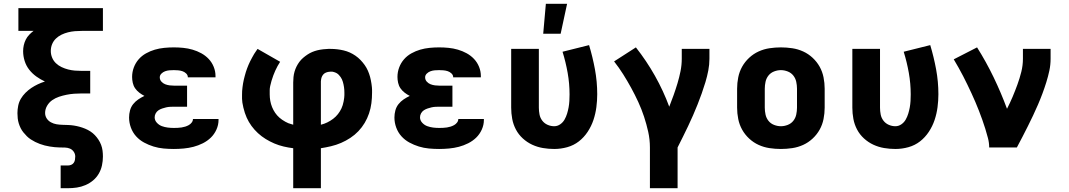

<svg xmlns="http://www.w3.org/2000/svg" viewBox="-20 -778 5640 1013"><path d="M339 215H300V95H339Q348 95 356 91.5Q364 88 369 81Q374 74 375.5 65Q377 56 377 48Q377 34 369 22.5Q361 11 349 6Q337 1 323 0.5Q309 0 295.5 0Q282 0 269 -1.5Q256 -3 242.5 -5Q229 -7 216 -10.5Q203 -14 190.5 -18.5Q178 -23 166 -29Q154 -35 142.5 -42.5Q131 -50 121.5 -59.5Q112 -69 103.5 -79.5Q95 -90 89 -102Q83 -114 79 -127Q75 -140 73.5 -153.5Q72 -167 72 -181Q72 -200 76 -220Q80 -240 90 -257Q100 -274 114.5 -288.5Q129 -303 145.5 -314Q162 -325 180 -333.5Q198 -342 217 -348Q193 -359 171.5 -374.5Q150 -390 134 -410.5Q118 -431 110 -456.5Q102 -482 102 -508Q102 -524 105.5 -539.5Q109 -555 116 -569Q123 -583 134 -594.5Q145 -606 157 -615H77V-735H523V-615H412Q393 -615 375 -613.5Q357 -612 339 -607.5Q321 -603 304.5 -595Q288 -587 275 -574.5Q262 -562 255 -545Q248 -528 248 -509Q248 -491 255 -474Q262 -457 275 -444.5Q288 -432 305 -424Q322 -416 339.5 -411.5Q357 -407 375 -405.5Q393 -404 412 -404H456V-285H412Q391 -285 371 -283.5Q351 -282 331 -278Q311 -274 291.5 -267.5Q272 -261 255.5 -249.5Q239 -238 228.5 -220Q218 -202 218 -182Q218 -166 226.5 -153Q235 -140 249 -132.5Q263 -125 278 -122.5Q293 -120 308.5 -119.5Q324 -119 339.5 -118.5Q355 -118 370.5 -115.5Q386 -113 400.5 -109Q415 -105 429.5 -99Q444 -93 457 -84.5Q470 -76 480.5 -65Q491 -54 499.5 -41Q508 -28 513.5 -13.5Q519 1 521 16.5Q523 32 523 48Q523 71 518 94.5Q513 118 501 138.5Q489 159 471 174Q453 189 431 198.5Q409 208 385.5 211.5Q362 215 339 215Z M897 8Q870 8 843 5.5Q816 3 790 -5Q764 -13 740 -26Q716 -39 698 -59Q680 -79 670.5 -105Q661 -131 661 -158Q661 -177 666 -195.5Q671 -214 682.5 -228.5Q694 -243 709.5 -253.5Q725 -264 742 -272Q728 -279 715 -289Q702 -299 693 -312Q684 -325 680.5 -341Q677 -357 677 -372Q677 -398 686 -422Q695 -446 711.5 -465Q728 -484 750.5 -496.5Q773 -509 797 -516Q821 -523 846.5 -525.5Q872 -528 897 -528Q922 -528 947 -525.5Q972 -523 996 -516Q1020 -509 1042 -497Q1064 -485 1081 -467Q1098 -449 1107.5 -425.5Q1117 -402 1117 -377V-370H971V-371Q971 -382 962 -390.5Q953 -399 942 -402.5Q931 -406 919.5 -407Q908 -408 897 -408Q885 -408 873.5 -407Q862 -406 851 -402Q840 -398 831.5 -389.5Q823 -381 823 -370Q823 -357 831.5 -347.5Q840 -338 851.5 -333.5Q863 -329 875.5 -327.5Q888 -326 900 -326H967V-215H900Q889 -215 878 -214.5Q867 -214 856.5 -211.5Q846 -209 835.5 -205.5Q825 -202 816 -196Q807 -190 801.5 -180Q796 -170 796 -159Q796 -143 807.5 -130.5Q819 -118 834 -112.5Q849 -107 865 -105Q881 -103 897 -103Q907 -103 917.5 -103.5Q928 -104 938 -105.5Q948 -107 957.5 -110Q967 -113 976 -118Q985 -123 991.5 -131.5Q998 -140 998 -150H1133V-145Q1133 -119 1122 -94.5Q1111 -70 1092.5 -52Q1074 -34 1050 -22Q1026 -10 1001 -3.5Q976 3 949.5 5.5Q923 8 897 8Z M1527 215V4Q1502 1 1476.5 -5Q1451 -11 1427.5 -21Q1404 -31 1382 -44.5Q1360 -58 1341 -75.5Q1322 -93 1307 -113.5Q1292 -134 1281.5 -157.5Q1271 -181 1264 -210.5Q1257 -240 1257 -257V-278Q1257 -288 1257.5 -298Q1258 -308 1259.5 -318Q1261 -328 1262.5 -338.5Q1264 -349 1266.5 -358.5Q1269 -368 1271.5 -378Q1274 -388 1277 -397.5Q1280 -407 1283.5 -416.5Q1287 -426 1291 -435.5Q1295 -445 1299.5 -454Q1304 -463 1310 -474Q1316 -485 1321 -493.5Q1326 -502 1330 -507L1339 -520L1458 -452Q1451 -441 1444.5 -429.5Q1438 -418 1432.5 -405.5Q1427 -393 1422 -380Q1417 -367 1412.5 -351.5Q1408 -336 1405.5 -324Q1403 -312 1403 -303V-280Q1403 -263 1406 -246Q1409 -229 1415.5 -213Q1422 -197 1431.5 -183Q1441 -169 1454 -157.5Q1467 -146 1485 -136Q1503 -126 1514 -124L1527 -120V-343Q1527 -357 1528.5 -371.5Q1530 -386 1534 -400Q1538 -414 1544.5 -427Q1551 -440 1559.5 -451.5Q1568 -463 1579 -472.5Q1590 -482 1602 -490Q1614 -498 1627 -503.5Q1640 -509 1654 -512.5Q1668 -516 1685 -518Q1702 -520 1712 -520H1724Q1742 -520 1759 -518Q1776 -516 1793 -512Q1810 -508 1825.5 -501Q1841 -494 1855.5 -484Q1870 -474 1882 -461.5Q1894 -449 1904 -435Q1914 -421 1921 -405Q1928 -389 1932.5 -372.5Q1937 -356 1940 -335.5Q1943 -315 1943 -304V-289Q1943 -261 1939.5 -233.5Q1936 -206 1927 -179.5Q1918 -153 1904 -129.5Q1890 -106 1871 -86Q1852 -66 1828.5 -50.5Q1805 -35 1779.5 -24Q1754 -13 1726.5 -6.5Q1699 0 1673 4V215ZM1673 -120Q1690 -124 1706.5 -132Q1723 -140 1737.5 -151Q1752 -162 1763 -176Q1774 -190 1781.5 -206Q1789 -222 1793 -243Q1797 -264 1797 -276V-290Q1797 -297 1796.5 -304Q1796 -311 1795 -318Q1794 -325 1792.5 -332Q1791 -339 1789 -346Q1787 -353 1784 -359.5Q1781 -366 1777 -371.5Q1773 -377 1768 -382.5Q1763 -388 1757 -391.5Q1751 -395 1743 -397.5Q1735 -400 1731 -400H1724Q1718 -400 1711 -398.5Q1704 -397 1697.5 -394Q1691 -391 1686.5 -386Q1682 -381 1679 -375Q1676 -369 1674.5 -361Q1673 -353 1673 -349Z M2297 8Q2270 8 2243 5.5Q2216 3 2190 -5Q2164 -13 2140 -26Q2116 -39 2098 -59Q2080 -79 2070.5 -105Q2061 -131 2061 -158Q2061 -177 2066 -195.5Q2071 -214 2082.5 -228.5Q2094 -243 2109.5 -253.5Q2125 -264 2142 -272Q2128 -279 2115 -289Q2102 -299 2093 -312Q2084 -325 2080.5 -341Q2077 -357 2077 -372Q2077 -398 2086 -422Q2095 -446 2111.5 -465Q2128 -484 2150.5 -496.5Q2173 -509 2197 -516Q2221 -523 2246.5 -525.5Q2272 -528 2297 -528Q2322 -528 2347 -525.5Q2372 -523 2396 -516Q2420 -509 2442 -497Q2464 -485 2481 -467Q2498 -449 2507.5 -425.5Q2517 -402 2517 -377V-370H2371V-371Q2371 -382 2362 -390.5Q2353 -399 2342 -402.5Q2331 -406 2319.5 -407Q2308 -408 2297 -408Q2285 -408 2273.5 -407Q2262 -406 2251 -402Q2240 -398 2231.5 -389.5Q2223 -381 2223 -370Q2223 -357 2231.5 -347.5Q2240 -338 2251.5 -333.5Q2263 -329 2275.5 -327.5Q2288 -326 2300 -326H2367V-215H2300Q2289 -215 2278 -214.5Q2267 -214 2256.5 -211.5Q2246 -209 2235.5 -205.5Q2225 -202 2216 -196Q2207 -190 2201.5 -180Q2196 -170 2196 -159Q2196 -143 2207.5 -130.5Q2219 -118 2234 -112.5Q2249 -107 2265 -105Q2281 -103 2297 -103Q2307 -103 2317.5 -103.5Q2328 -104 2338 -105.5Q2348 -107 2357.5 -110Q2367 -113 2376 -118Q2385 -123 2391.5 -131.5Q2398 -140 2398 -150H2533V-145Q2533 -119 2522 -94.5Q2511 -70 2492.5 -52Q2474 -34 2450 -22Q2426 -10 2401 -3.5Q2376 3 2349.5 5.5Q2323 8 2297 8Z M2904 8Q2874 8 2844.5 3Q2815 -2 2788 -14.5Q2761 -27 2738.5 -47.5Q2716 -68 2702 -94.5Q2688 -121 2682.5 -150.5Q2677 -180 2677 -210V-520H2823V-210Q2823 -192 2826.5 -174Q2830 -156 2841 -141.5Q2852 -127 2869 -119.5Q2886 -112 2904 -112Q2921 -112 2935.5 -122Q2950 -132 2958.5 -147Q2967 -162 2972 -178.5Q2977 -195 2980 -211.5Q2983 -228 2984 -245.5Q2985 -263 2985 -280Q2985 -337 2975 -393.5Q2965 -450 2948 -505L3088 -540Q3107 -477 3119 -412Q3131 -347 3131 -281Q3131 -247 3126.5 -212.5Q3122 -178 3111 -145Q3100 -112 3080.5 -82.5Q3061 -53 3034 -32Q3007 -11 2973 -1.5Q2939 8 2904 8ZM2846 -600 2860 -758H2972L2938 -600Z M3555 215H3409V0Q3409 -42 3400 -82.5Q3391 -123 3378 -162.5Q3365 -202 3347.5 -240Q3330 -278 3310 -314.5Q3290 -351 3268 -386Q3246 -421 3220 -454L3335 -528Q3391 -457 3435.5 -378Q3480 -299 3511 -215Q3523 -245 3534 -276Q3545 -307 3554.5 -338.5Q3564 -370 3570.5 -402.5Q3577 -435 3577 -468V-520H3723V-468Q3723 -437 3717 -406Q3711 -375 3702 -345Q3693 -315 3682.5 -285.5Q3672 -256 3660.5 -227Q3649 -198 3636.5 -169.5Q3624 -141 3610.5 -112.5Q3597 -84 3583 -56Q3569 -28 3555 0Z M4100 8Q4070 8 4040 3.5Q4010 -1 3982.5 -13.5Q3955 -26 3932.5 -47Q3910 -68 3895.5 -94Q3881 -120 3875 -150Q3869 -180 3869 -210V-310Q3869 -340 3875 -370Q3881 -400 3895.5 -426Q3910 -452 3932.5 -473Q3955 -494 3982.5 -506.5Q4010 -519 4040 -523.5Q4070 -528 4100 -528Q4130 -528 4160 -523.5Q4190 -519 4217.5 -506.5Q4245 -494 4267.5 -473Q4290 -452 4304.5 -426Q4319 -400 4325 -370Q4331 -340 4331 -310V-210Q4331 -180 4325 -150Q4319 -120 4304.5 -94Q4290 -68 4267.5 -47Q4245 -26 4217.5 -13.5Q4190 -1 4160 3.5Q4130 8 4100 8ZM4100 -112Q4118 -112 4136 -119Q4154 -126 4165.5 -140.5Q4177 -155 4181 -173.5Q4185 -192 4185 -210V-310Q4185 -328 4181 -346.5Q4177 -365 4165.5 -379.5Q4154 -394 4136 -401Q4118 -408 4100 -408Q4082 -408 4064 -401Q4046 -394 4034.5 -379.5Q4023 -365 4019 -346.5Q4015 -328 4015 -310V-210Q4015 -192 4019 -173.5Q4023 -155 4034.5 -140.5Q4046 -126 4064 -119Q4082 -112 4100 -112Z M4704 8Q4674 8 4644.5 3Q4615 -2 4588 -14.5Q4561 -27 4538.5 -47.5Q4516 -68 4502 -94.5Q4488 -121 4482.5 -150.5Q4477 -180 4477 -210V-520H4623V-210Q4623 -192 4626.5 -174Q4630 -156 4641 -141.5Q4652 -127 4669 -119.5Q4686 -112 4704 -112Q4721 -112 4735.5 -122Q4750 -132 4758.5 -147Q4767 -162 4772 -178.5Q4777 -195 4780 -211.5Q4783 -228 4784 -245.5Q4785 -263 4785 -280Q4785 -337 4775 -393.5Q4765 -450 4748 -505L4888 -540Q4907 -477 4919 -412Q4931 -347 4931 -281Q4931 -247 4926.5 -212.5Q4922 -178 4911 -145Q4900 -112 4880.5 -82.5Q4861 -53 4834 -32Q4807 -11 4773 -1.5Q4739 8 4704 8Z M5199 0Q5199 -25 5192.5 -49.5Q5186 -74 5178.5 -98.5Q5171 -123 5162.5 -146.5Q5154 -170 5145 -193.5Q5136 -217 5126 -240Q5116 -263 5105.5 -286Q5095 -309 5084 -331.5Q5073 -354 5061.5 -376.5Q5050 -399 5037.5 -421Q5025 -443 5012 -465L5135 -528Q5183 -452 5222.5 -370Q5262 -288 5293 -204Q5309 -235 5322.5 -267Q5336 -299 5348 -332Q5360 -365 5368.5 -399Q5377 -433 5377 -468V-520H5523V-468Q5523 -436 5516.5 -405.5Q5510 -375 5500.5 -344.5Q5491 -314 5480 -284.5Q5469 -255 5456.5 -226Q5444 -197 5430.5 -168.5Q5417 -140 5403 -112Q5389 -84 5374.5 -56Q5360 -28 5345 0Z"/></svg>

Font: Iosevka Aile Heavy
Style: Regular
Weight: 900
Designer: Belleve Invis
Foundry: Belleve Invis
Version: Version 31.1.0; ttfautohint (v1.8.4)